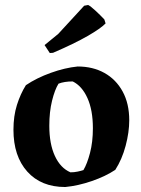

<svg xmlns="http://www.w3.org/2000/svg" viewBox="-20 -739 567 771"><path d="M242 12Q145 12 89.5 -50Q34 -112 34 -218Q34 -273 48 -317.5Q62 -362 84 -397Q127 -426 184 -446.5Q241 -467 292 -472Q353 -472 399.5 -446Q446 -420 472.5 -371.5Q499 -323 499 -256Q499 -208 484.5 -153.5Q470 -99 443 -57Q404 -31 349 -12Q294 7 242 12ZM263 -47Q278 -47 292 -50Q306 -53 315 -56Q330 -81 341.5 -125Q353 -169 353 -224Q353 -297 331 -345.5Q309 -394 272 -412Q238 -412 215 -403Q200 -379 189 -334.5Q178 -290 178 -234Q178 -161 200.5 -112.5Q223 -64 263 -47ZM180 -526 159 -558 214 -603 318 -716 334 -719Q344 -714 363 -696.5Q382 -679 399 -661L404 -645Q385 -625 332 -594.5Q279 -564 193 -527Z"/></svg>

Font: Labrada
Style: Bold
Weight: 700
Designer: Mercedes Jáuregui
Foundry: Omnibus-Type Team
Version: Version 1.000; ttfautohint (v1.8.4.7-5d5b)